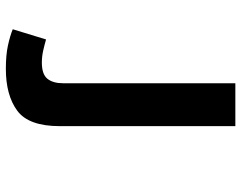

<svg xmlns="http://www.w3.org/2000/svg" viewBox="-102 -702 805 640"><g transform="rotate(-90 300.0 -382.5)"><path d="M342 0V-574Q342 -608 357 -626.5Q372 -645 411 -645Q431 -645 451 -640.5Q471 -636 488 -631L522 -742Q500 -751 468 -758Q436 -765 390 -765Q302 -765 250.5 -727Q199 -689 199 -585V0Z"/></g></svg>

Font: Noto Sans Mono UI
Style: Bold
Weight: 700
Designer: Monotype Design team
Foundry: Monotype Imaging Inc.
Version: 1.000